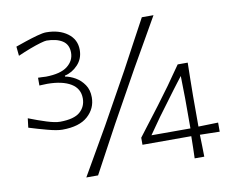

<svg xmlns="http://www.w3.org/2000/svg" viewBox="-79 -823 1119 924"><g transform="rotate(-10 481.0 -361.0)"><path d="M197.5 -246.5Q171.5 -246.5 125.8 -258.8Q80 -271 37 -284.5L42.5 -329.5Q88 -311.5 128.5 -298.8Q169 -286 193.5 -286Q262 -286.5 291 -312.2Q320 -338 320 -378Q320 -426 278.8 -451Q237.5 -476 164 -476.5Q154.5 -476 144.5 -475.8Q134.5 -475.5 125 -475V-513Q134.5 -513 144 -512.5Q153.5 -512 163.5 -511.5Q235.5 -512.5 269 -538.8Q302.5 -565 302.5 -604.5Q302.5 -644.5 273.5 -663Q244.5 -681.5 196.5 -682Q188 -682 165.5 -675.5Q143 -669 113.2 -657.8Q83.5 -646.5 53 -633L48.5 -678.5Q68 -685.5 97.8 -695.5Q127.5 -705.5 156.5 -713.5Q185.5 -721.5 201 -721.5Q264.5 -721.5 305.2 -691.5Q346 -661.5 346 -610.5Q346 -567.5 318.2 -538Q290.5 -508.5 254 -500.5V-496Q279 -491.5 304 -477Q329 -462.5 346.2 -437.2Q363.5 -412 363.5 -375.5Q363.5 -321 322 -283.8Q280.5 -246.5 197.5 -246.5ZM270.5 0Q302 -55 332.5 -107.5Q363 -160 402.5 -229L540.5 -477Q578.5 -548 607.5 -601.8Q636.5 -655.5 667.5 -713H724.5Q691.5 -655.5 661 -601.8Q630.5 -548 589.5 -477L451.5 -229Q415 -161 386.2 -108Q357.5 -55 328 0ZM800 0Q801 -27.5 801.5 -52Q802 -76.5 802.5 -108H564V-142.5Q576.5 -159 595.2 -183.5Q614 -208 633.8 -234Q653.5 -260 670 -281.5L732.5 -366Q748.5 -389 765.2 -412.8Q782 -436.5 798 -459.5H847Q846 -417 845.5 -377Q845 -337 844.5 -297V-147.5Q868.5 -148 895 -148.8Q921.5 -149.5 941 -150V-105.5Q921.5 -106 895.2 -106.5Q869 -107 844.5 -107.5Q845.5 -76.5 846 -52Q846.5 -27.5 847 0ZM671 -226Q655.5 -204 641.8 -184.5Q628 -165 614.5 -145.5H805V-292Q804.5 -319.5 804 -347Q803.5 -374.5 803 -402Q792 -387.5 780.5 -372.8Q769 -358 757.5 -342.5Z"/></g></svg>

Font: Commissioner Loud ExtraLight
Style: Regular
Weight: 200
Designer: Kostas Bartsokas
Foundry: Kostas Bartsokas
Version: Version 1.000; ttfautohint (v1.8.3)